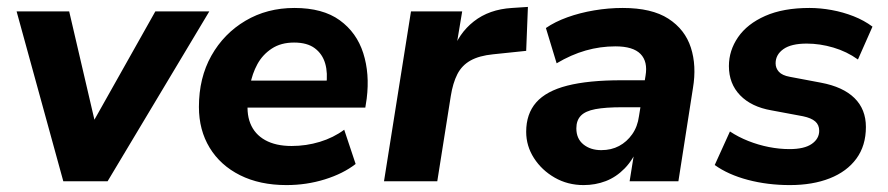

<svg xmlns="http://www.w3.org/2000/svg" viewBox="-20 -524 2567 555"><path d="M163 0 28 -491H180L262 -139H231L429 -491H585L291 0Z M808 11Q731 11 674 -17.5Q617 -46 586 -97Q555 -148 555 -215Q555 -299 591 -363Q627 -427 689.5 -464Q752 -501 831 -501Q913 -501 962 -465.5Q1011 -430 1030 -370.5Q1049 -311 1040 -239L1036 -213H677L688 -291H939L923 -277Q928 -313 920 -340.5Q912 -368 890 -384.5Q868 -401 830 -401Q792 -401 765.5 -383.5Q739 -366 724 -338.5Q709 -311 703 -278L698 -243Q691 -199 703.5 -167.5Q716 -136 746.5 -119Q777 -102 823 -102Q865 -102 904.5 -114Q944 -126 975 -149L1008 -50Q972 -22 919 -5.5Q866 11 808 11Z M1090 0 1168 -491H1316L1296 -371H1287Q1305 -427 1349.5 -462Q1394 -497 1460 -501L1506 -504L1501 -377L1405 -367Q1365 -363 1340 -349Q1315 -335 1302 -309.5Q1289 -284 1283 -246L1244 0Z M1667 11Q1621 11 1583.5 -10.5Q1546 -32 1523.5 -67Q1501 -102 1501 -143Q1501 -195 1530 -228Q1559 -261 1620 -276.5Q1681 -292 1776 -292H1855L1843 -214H1779Q1730 -214 1701 -208.5Q1672 -203 1659 -189.5Q1646 -176 1646 -153Q1646 -123 1666.5 -106.5Q1687 -90 1718 -90Q1747 -90 1769.5 -102Q1792 -114 1807.5 -136Q1823 -158 1827 -188L1846 -305Q1853 -346 1831.5 -368Q1810 -390 1759 -390Q1715 -390 1673 -378Q1631 -366 1589 -341L1558 -443Q1584 -461 1620 -474Q1656 -487 1697.5 -494Q1739 -501 1780 -501Q1864 -501 1912 -470Q1960 -439 1977 -386.5Q1994 -334 1983 -269L1941 0H1800L1816 -100H1825Q1810 -62 1785.5 -37Q1761 -12 1731 -0.5Q1701 11 1667 11Z M2263 11Q2199 11 2142 -4Q2085 -19 2046 -47L2090 -144Q2114 -128 2143 -116.5Q2172 -105 2202.5 -99Q2233 -93 2262 -93Q2305 -93 2326.5 -108Q2348 -123 2348 -146Q2348 -163 2336.5 -173Q2325 -183 2301 -188L2210 -205Q2152 -215 2119.5 -248.5Q2087 -282 2087 -333Q2087 -378 2113.5 -416.5Q2140 -455 2192 -478Q2244 -501 2320 -501Q2351 -501 2384 -495Q2417 -489 2447.5 -477Q2478 -465 2502 -447L2460 -352Q2428 -375 2389 -386.5Q2350 -398 2312 -398Q2267 -398 2244.5 -382Q2222 -366 2222 -341Q2222 -327 2231.5 -316.5Q2241 -306 2263 -302L2353 -285Q2417 -273 2450 -240.5Q2483 -208 2483 -157Q2483 -103 2455.5 -65.5Q2428 -28 2378.5 -8.5Q2329 11 2263 11Z"/></svg>

Font: Nunito Sans 12pt ExtraLight ExtraBold
Style: Italic
Weight: 800
Italic angle: -9°
Version: Version 3.101;gftools[0.9.27]